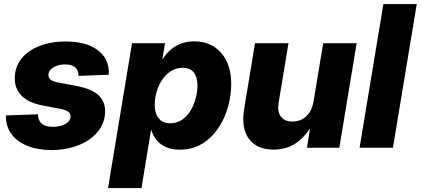

<svg xmlns="http://www.w3.org/2000/svg" viewBox="-20 -748 2130 972"><path d="M241.7 11.7Q172.4 11.7 120.4 -8.8Q68.4 -29.3 39.6 -67.1Q10.7 -105 9.8 -156.7Q9.8 -158.7 9.8 -160.2Q9.8 -161.6 9.8 -163.6L171.9 -169.4Q172.9 -137.2 191.4 -121.6Q210 -106 248.5 -106Q271.5 -106 291.5 -112.1Q311.5 -118.2 324.2 -129.9Q336.9 -141.6 337.4 -157.7Q337.9 -172.9 325.7 -182.1Q313.5 -191.4 285.6 -196.8L194.3 -214.4Q125 -227.5 89.4 -263.4Q53.7 -299.3 54.7 -353.5Q55.7 -411.1 89.8 -452.6Q124 -494.1 181.9 -516.1Q239.7 -538.1 311 -538.1Q412.6 -538.1 470.7 -497.1Q528.8 -456.1 530.8 -386.7Q530.8 -382.8 530.8 -378.4Q530.8 -374 530.3 -369.6L377.4 -363.8Q377.9 -392.6 360.4 -407.2Q342.8 -421.9 309.1 -421.9Q288.1 -421.9 269 -415.5Q250 -409.2 237.8 -397.2Q225.6 -385.3 225.1 -368.7Q224.6 -355 235.1 -345.5Q245.6 -335.9 271 -331.1L371.6 -312Q443.4 -298.3 478.3 -266.1Q513.2 -233.9 512.2 -181.6Q511.2 -137.7 489.7 -102.1Q468.3 -66.4 431.2 -41Q394 -15.6 345.2 -2Q296.4 11.7 241.7 11.7Z M526.9 204.1 648.4 -529.3H815.4L802.2 -450.2H804.7Q821.8 -477.5 845.2 -497.3Q868.7 -517.1 898.2 -527.8Q927.7 -538.6 963.4 -538.6Q1018.6 -538.6 1060.8 -512.9Q1103 -487.3 1126.7 -439.2Q1150.4 -391.1 1150.4 -322.8Q1150.4 -265.1 1134 -206.3Q1117.7 -147.5 1084.7 -98.6Q1051.8 -49.8 1002.9 -20Q954.1 9.8 889.2 9.8Q849.6 9.8 820.6 -3.2Q791.5 -16.1 773.4 -38.1Q755.4 -60.1 747.1 -87.4H744.1L696.3 204.1ZM841.3 -124Q876.5 -124 902.6 -142.3Q928.7 -160.6 945.8 -189.7Q962.9 -218.8 971.2 -252.2Q979.5 -285.6 979.5 -315.9Q979.5 -357.9 960.9 -381.3Q942.4 -404.8 905.3 -404.8Q871.6 -404.8 845.2 -387.9Q818.8 -371.1 800.5 -343.3Q782.2 -315.4 772.7 -282.5Q763.2 -249.5 763.2 -217.3Q763.2 -173.8 783.7 -148.9Q804.2 -124 841.3 -124Z M1364.7 9.3Q1308.6 9.3 1271.5 -15.4Q1234.4 -40 1220 -85.9Q1205.6 -131.8 1215.8 -194.8L1271 -529.3H1440.4L1390.6 -228.5Q1383.3 -183.1 1401.6 -158Q1419.9 -132.8 1460.9 -132.8Q1487.8 -132.8 1509.8 -144.3Q1531.7 -155.8 1546.9 -178.5Q1562 -201.2 1567.4 -234.9L1616.2 -529.3H1785.6L1697.8 0H1534.2L1555.7 -138.2H1572.8Q1539.6 -71.3 1488.8 -31Q1438 9.3 1364.7 9.3Z M2089.8 -727.5 1969.2 0H1800.3L1920.9 -727.5Z"/></svg>

Font: Inter 24pt ExtraBold
Style: Italic
Weight: 800
Italic angle: -9.3988°
Designer: Rasmus Andersson
Foundry: rsms
Version: Version 4.001;git-66647c0bb